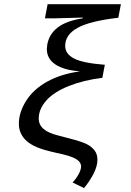

<svg xmlns="http://www.w3.org/2000/svg" viewBox="-20 -745 640 939"><path d="M368.7 -396.5Q293 -401.9 251 -429.7Q209 -457.5 209 -505.9L211.4 -528.3Q221.2 -579.6 263.2 -611.3Q305.2 -643.1 384.3 -655.3L384.8 -659.2L371.1 -658.7L245.6 -655.3H199.7L212.9 -724.6H571.3L558.6 -658.2Q419.4 -642.1 359.1 -608.6Q298.8 -575.2 298.8 -520.5Q298.8 -481.4 342 -459Q385.3 -436.5 492.7 -428.2L480.5 -364.3Q390.1 -353.5 316.9 -324.5Q243.7 -295.4 206.5 -253.4Q169.4 -211.4 169.4 -165.5Q169.4 -134.8 192.9 -114.5Q216.3 -94.2 264.2 -82.5L316.4 -68.8Q382.3 -51.8 405.8 -39.3Q429.2 -26.9 442.9 -8.8Q456.5 9.3 456.5 36.1Q456.5 66.9 438.2 103.3Q419.9 139.6 391.1 174.8L335 147.5Q353.5 127.4 365 106Q376.5 84.5 376.5 69.3Q376.5 46.4 349.4 31.2Q322.3 16.1 256.8 2.9Q189.9 -12.2 159.7 -25.4Q129.4 -38.6 110.8 -54.9Q92.3 -71.3 82.3 -92.5Q72.3 -113.8 72.3 -140.6Q72.3 -195.3 107.7 -251.7Q143.1 -308.1 210.2 -345.5Q277.3 -382.8 368.2 -395.5Z"/></svg>

Font: Cousine
Style: Italic
Weight: 400
Italic angle: -12°
Monospace: yes
Designer: Steve Matteson
Foundry: Monotype Imaging Inc.
Version: Version 1.21